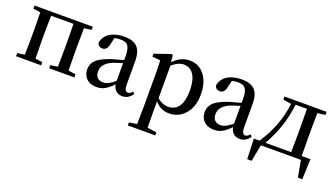

<svg xmlns="http://www.w3.org/2000/svg" viewBox="-69 -1076 3261 1874"><g transform="rotate(20 1561.5 -139.5)"><path d="M649.4 -494.1 573.2 -483.4Q571.3 -372.1 571.3 -293.9V-232.4Q571.3 -154.3 573.2 -43L649.4 -32.2V0H387.7V-32.2L462.9 -43Q464.8 -154.3 464.8 -232.4V-293.9Q464.8 -377 462.9 -488.3H230.5Q227.5 -321.3 227.5 -293.9V-232.4Q227.5 -208 230.5 -43L304.7 -32.2V0H43.9V-32.2L119.1 -43Q122.1 -127 122.1 -232.4V-293.9Q122.1 -400.4 119.1 -483.4L43.9 -494.1V-526.4H649.4Z M1048.8 -109.4V-293Q1004.9 -281.2 957 -263.7Q856.4 -223.6 847.7 -151.4Q846.7 -142.6 846.7 -134.8Q846.7 -60.5 913.1 -50.8Q922.9 -49.8 931.6 -49.8Q969.7 -49.8 1018.6 -85.9Q1032.2 -95.7 1048.8 -109.4ZM1237.3 -66.4 1253.9 -47.9Q1215.8 10.7 1153.3 12.7Q1080.1 12.7 1056.6 -53.7Q1053.7 -63.5 1051.8 -74.2Q988.3 -9.8 944.3 4.9Q917 14.6 884.8 14.6Q796.9 14.6 758.8 -46.9Q740.2 -78.1 740.2 -119.1Q740.2 -191.4 806.6 -236.3Q849.6 -264.6 928.7 -292Q1028.3 -320.3 1048.8 -325.2V-366.2Q1048.8 -464.8 1007.8 -489.3Q984.4 -502 944.3 -502Q915 -502 885.7 -494.1L868.2 -419.9Q855.5 -359.4 808.6 -358.4Q762.7 -360.4 755.9 -402.3Q773.4 -493.2 874 -526.4Q919.9 -541 976.6 -541Q1102.5 -541 1136.7 -454.1Q1153.3 -413.1 1153.3 -349.6V-103.5Q1154.3 -39.1 1191.4 -38.1Q1213.9 -39.1 1237.3 -66.4Z M1491.2 -428.7V-90.8Q1543.9 -43.9 1604.5 -43.9Q1714.8 -43.9 1743.2 -168.9Q1752.9 -210 1752.9 -260.7Q1752.9 -434.6 1662.1 -474.6Q1638.7 -484.4 1612.3 -484.4Q1553.7 -483.4 1491.2 -428.7ZM1478.5 -530.3 1485.4 -460.9Q1558.6 -541 1654.3 -541Q1758.8 -541 1818.4 -451.2Q1867.2 -377.9 1867.2 -265.6Q1867.2 -116.2 1778.3 -38.1Q1717.8 14.6 1636.7 14.6Q1546.9 13.7 1487.3 -56.6V23.4Q1487.3 83 1489.3 216.8L1585 230.5V261.7H1299.8V230.5L1380.9 217.8Q1383.8 118.2 1383.8 24.4V-294.9Q1383.8 -382.8 1379.9 -443.4L1295.9 -451.2V-481.4L1464.8 -540Z M2268.6 -109.4V-293Q2224.6 -281.2 2176.8 -263.7Q2076.2 -223.6 2067.4 -151.4Q2066.4 -142.6 2066.4 -134.8Q2066.4 -60.5 2132.8 -50.8Q2142.6 -49.8 2151.4 -49.8Q2189.5 -49.8 2238.3 -85.9Q2252 -95.7 2268.6 -109.4ZM2457 -66.4 2473.6 -47.9Q2435.5 10.7 2373 12.7Q2299.8 12.7 2276.4 -53.7Q2273.4 -63.5 2271.5 -74.2Q2208 -9.8 2164.1 4.9Q2136.7 14.6 2104.5 14.6Q2016.6 14.6 1978.5 -46.9Q1960 -78.1 1960 -119.1Q1960 -191.4 2026.4 -236.3Q2069.3 -264.6 2148.4 -292Q2248 -320.3 2268.6 -325.2V-366.2Q2268.6 -464.8 2227.5 -489.3Q2204.1 -502 2164.1 -502Q2134.8 -502 2105.5 -494.1L2087.9 -419.9Q2075.2 -359.4 2028.3 -358.4Q1982.4 -360.4 1975.6 -402.3Q1993.2 -493.2 2093.8 -526.4Q2139.6 -541 2196.3 -541Q2322.3 -541 2356.4 -454.1Q2373 -413.1 2373 -349.6V-103.5Q2374 -39.1 2411.1 -38.1Q2433.6 -39.1 2457 -66.4Z M2620.1 -38.1H2887.7Q2889.6 -149.4 2889.6 -232.4V-293.9Q2889.6 -377 2887.7 -488.3H2769.5Q2744.1 -253.9 2620.1 -38.1ZM2997.1 -38.1H3087.9L3080.1 172.9H3034.2L3002.9 0H2586.9L2553.7 172.9H2507.8L2500 -38.1H2558.6Q2696.3 -241.2 2725.6 -480.5L2640.6 -494.1V-526.4H3078.1V-494.1L2997.1 -483.4Q2995.1 -372.1 2995.1 -293.9V-232.4Q2995.1 -149.4 2997.1 -38.1Z"/></g></svg>

Font: GenYoMin JP SemiBold
Style: Regular
Weight: 600
Version: Version 1.001;PS 1;hotconv 16.6.51;makeotf.lib2.5.65220 DEVE